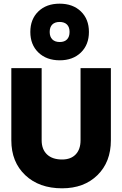

<svg xmlns="http://www.w3.org/2000/svg" viewBox="-20 -1023 669 1051"><path d="M307.1 -692.9Q234.4 -692.9 190.2 -735.6Q146 -778.3 146 -848.1Q146 -918 189.9 -960.4Q233.9 -1002.9 306.2 -1002.9Q378.9 -1002.9 422.9 -960.4Q466.8 -918 466.8 -848.1Q466.8 -778.3 422.9 -735.6Q378.9 -692.9 307.1 -692.9ZM307.1 -793Q333 -793 346.9 -807.4Q360.8 -821.8 360.8 -848.1Q360.8 -874.5 346.7 -888.7Q332.5 -902.8 306.2 -902.8Q280.3 -902.8 266.1 -888.7Q252 -874.5 252 -848.1Q252 -821.8 266.4 -807.4Q280.8 -793 307.1 -793ZM42 -649.9H208V-254.9Q208 -205.6 237.3 -177.7Q266.6 -149.9 319.8 -149.9Q367.7 -149.9 394.3 -177.7Q420.9 -205.6 420.9 -254.9V-649.9H586.9V-254.9Q586.9 -136.2 513.4 -64.2Q439.9 7.8 319.8 7.8Q194.3 7.8 118.2 -64.2Q42 -136.2 42 -254.9Z"/></svg>

Font: Overused Grotesk ExtraBold
Style: Regular
Weight: 800
Version: Version 0.002